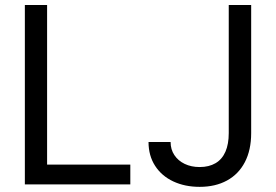

<svg xmlns="http://www.w3.org/2000/svg" viewBox="-20 -727 1088 757"><path d="M78 -707.2H165.7V-78H493.8V0H78ZM970.3 -707.2V-202.3Q970.3 -135.4 945.4 -87.7Q920.6 -40.1 874.8 -15.2Q829.1 9.7 767.3 9.7Q708.9 9.7 663.2 -11.7Q617.4 -33.1 591.5 -73.2Q565.6 -113.3 565.6 -167.1H652.6Q652.6 -137.8 667.5 -115.5Q682.3 -93.2 708.2 -80.8Q734.1 -68.4 767.3 -68.4Q803.9 -68.4 829.8 -83.6Q855.7 -98.8 868.8 -128.8Q881.9 -158.8 881.9 -202.3V-707.2Z"/></svg>

Font: Pretendard Variable
Style: Regular
Weight: 400
Designer: Base glyphs from Inter by Rasmus Andersson; Hangul glyphs from Noto Sans CJK(Source Han Sans) by Jang Soo-young and Kang
Foundry: Kil Hyung-jin
Version: Version 1.100;FEAKit 1.0